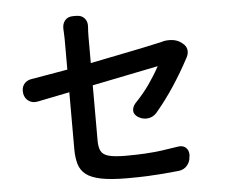

<svg xmlns="http://www.w3.org/2000/svg" viewBox="-55 -849 1111 946"><g transform="rotate(-5 500.0 -375.5)"><path d="M867 -603Q884 -590 887 -571Q890 -552 879 -532Q878 -531 877.5 -529.5Q877 -528 874 -523Q841 -461 799 -397Q757 -333 707 -274Q690 -255 665.5 -251.5Q641 -248 618 -261Q596 -274 594.5 -293Q593 -312 609 -331Q650 -373 681 -417.5Q712 -462 734 -503L407 -437V-163Q407 -131 416.5 -112Q426 -93 454.5 -85Q483 -77 539 -77Q593 -77 635.5 -79.5Q678 -82 716 -87Q754 -92 796 -99Q822 -104 837.5 -90.5Q853 -77 852 -51L851 -46Q850 -20 834 -1.5Q818 17 792 20Q753 24 716.5 27Q680 30 637.5 32Q595 34 538 34Q457 34 407.5 24Q358 14 332.5 -6.5Q307 -27 298 -58.5Q289 -90 289 -132V-413L130 -381Q105 -376 86 -388.5Q67 -401 62 -426V-428Q58 -454 71 -472Q84 -490 109 -494Q145 -500 191 -508Q237 -516 289 -525V-676Q289 -691 288 -705.5Q287 -720 287 -726Q286 -752 300 -768.5Q314 -785 340 -785H356Q382 -785 396.5 -768.5Q411 -752 409 -726Q408 -718 407.5 -703Q407 -688 407 -676V-547Q482 -562 551.5 -576Q621 -590 674.5 -601Q728 -612 753 -618Q762 -620 764 -620.5Q766 -621 768 -622Q791 -628 817 -625Q843 -622 862 -607Z"/></g></svg>

Font: Chiron GoRound TC SB
Style: Regular
Weight: 500
Designer: Ryoko NISHIZUKA 西塚涼子 (kana, bopomofo & ideographs); Paul D. Hunt (Latin, Greek & Cyrillic); Sandoll Communications 산돌커뮤니
Foundry: Adobe
Version: Version 1.000;hotconv 1.1.1;makeotfexe 2.6.0